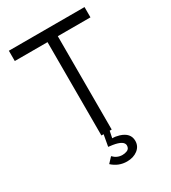

<svg xmlns="http://www.w3.org/2000/svg" viewBox="-225 -846 1048 1176"><g transform="rotate(-30 299.0 -258.0)"><path d="M565.9 -732.9V-660.2H335V0H320.8L311 47.9Q335 47.9 358.9 55.2Q425.8 75.7 425.8 131.8Q425.8 169.9 395.5 193.4Q365.2 216.8 319.8 216.8Q260.3 216.8 215.8 175.8L250 139.2Q277.3 168 314.9 168Q323.7 168 331.5 166.5Q339.4 165 348.1 161.6Q356.9 158.2 362.1 150.1Q367.2 142.1 367.2 130.9Q367.2 96.7 293 85L263.2 81.1L277.8 0H262.2V-660.2H30.8V-732.9Z"/></g></svg>

Font: Kreadon
Style: Regular
Weight: 400
Designer: kohakuno
Foundry: StudioGnu
Version: Version 1.000;Glyphs 3.1.2 (3151)